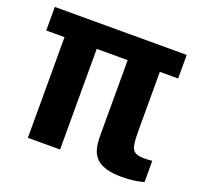

<svg xmlns="http://www.w3.org/2000/svg" viewBox="-103 -649 807 780"><g transform="rotate(20 301.0 -259.0)"><path d="M497.1 19C513.2 19 531.2 18.1 547.4 16.1C563.5 14.2 578.6 11.2 592.8 6.8V-85L576.7 -83.5C571.3 -83 564.5 -83 556.2 -83C533.2 -83 518.1 -88.4 510.3 -98.6C502.9 -108.4 498 -128.9 498 -176.8V-435.1H577.1V-537.1H6.8V-435.1H85.9V0H225.1V-435.1H358.9V-113.8C358.9 -85 361.3 -64 365.7 -49.8C370.6 -33.7 377.9 -22.5 387.2 -13.2C396.5 -3.9 408.2 4.4 429.7 10.7C448.2 16.1 469.2 19 497.1 19Z"/></g></svg>

Font: Hack
Style: Bold
Weight: 700
Monospace: yes
Designer: Christopher Simpkins
Foundry: Christopher Simpkins
Version: Version 2.010